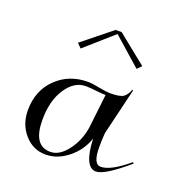

<svg xmlns="http://www.w3.org/2000/svg" viewBox="-89 -517 571 600"><g transform="rotate(20 196.5 -216.5)"><path d="M197 -437H217L314 -359L300 -345L207 -427L114 -345L100 -359ZM224 -122 237 -235Q228 -235 209 -237Q184 -240 170 -240Q132 -240 105 -199.5Q78 -159 78 -95Q78 -9 135 -9Q165 -9 191 -43Q217 -77 224 -122ZM276 -123Q274 -104 274 -75Q274 -19 299 -19Q332 -19 389 -67L393 -64Q319 0 290 0Q251 0 247 -94Q233 -52 198 -24Q163 4 124 4Q82 4 53.5 -28.5Q25 -61 25 -108Q25 -173 67 -214Q109 -255 172 -255Q186 -255 216 -249Q239 -245 247 -245Q280 -245 291.5 -252.5Q303 -260 310 -279L313 -278Z"/></g></svg>

Font: Kleymissky
Style: Regular
Weight: 500
Italic angle: -8°
Designer: gluk
Foundry: gluk
Version: Version 0.283